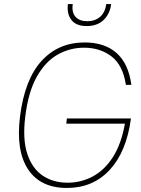

<svg xmlns="http://www.w3.org/2000/svg" viewBox="-20 -920 697 950"><path d="M316 -900H340Q334 -858 354 -836.5Q374 -815 412 -815Q450 -815 475 -836.5Q500 -858 506 -900H530Q524 -851 492.5 -821Q461 -791 409 -791Q357 -791 333.5 -821Q310 -851 316 -900ZM311 -334H628Q606 -169 523 -79.5Q440 10 311 10Q180 10 119 -82Q58 -174 79 -343Q102 -527 185.5 -618.5Q269 -710 399 -710Q498 -710 557 -657.5Q616 -605 630 -500H603Q588 -598 531.5 -641Q475 -684 396 -684Q326 -684 265.5 -650Q205 -616 162.5 -541Q120 -466 105 -343Q91 -230 115.5 -157.5Q140 -85 192 -50.5Q244 -16 314 -16Q381 -16 439 -47Q497 -78 538.5 -142.5Q580 -207 598 -308H308Z"/></svg>

Font: Haskoy Thin
Style: Italic
Weight: 100
Designer: Ertekin Erdin
Foundry: Ertekin Erdin
Version: Version 2.000; ttfautohint (v1.8.4.7-5d5b)